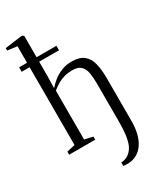

<svg xmlns="http://www.w3.org/2000/svg" viewBox="-256 -912 1054 1244"><g transform="rotate(-30 271.0 -290.0)"><path d="M312.5 240.5Q308.5 240.5 302.5 240.2Q296.5 240 290.5 239.8Q284.5 239.5 280.5 239L279.5 212.5Q285.5 213.5 303 209.2Q320.5 205 332 196.5Q353 183 368 159Q383 135 391 89.8Q399 44.5 399 -33V-306Q399 -354 392.8 -389.5Q386.5 -425 366 -444.5Q345.5 -464 303 -464Q271 -464 244.5 -457Q218 -450 194 -436.2Q170 -422.5 145.5 -402.5V-37L207.5 -23V0H12.5V-23L74 -37V-776L2 -785.5V-803.5L119 -819.5H136L145.5 -812V-510L143.5 -422Q161.5 -443.5 188 -464.8Q214.5 -486 249.2 -500.5Q284 -515 327 -515Q386.5 -515 417.8 -489.2Q449 -463.5 460.2 -417Q471.5 -370.5 471.5 -309V14.5Q471.5 64.5 461 105.8Q450.5 147 430.2 177Q410 207 380.2 223.5Q350.5 240 312.5 240.5ZM15 -619V-652.5H294V-619Z"/></g></svg>

Font: Merriweather 120pt Light
Style: Regular
Weight: 300
Version: Version 2.100